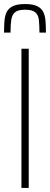

<svg xmlns="http://www.w3.org/2000/svg" viewBox="-21 -929 247 949"><path d="M85 0V-688H121V0ZM103 -909Q142 -909 163 -898.5Q184 -888 193 -869.5Q202 -851 204 -825Q206 -799 206 -768H174Q174 -806 171 -831Q168 -856 153 -868.5Q138 -881 103 -881Q69 -881 54 -869Q39 -857 35 -832.5Q31 -808 31 -768H-1Q-1 -799 1 -825Q3 -851 12 -869.5Q21 -888 42.5 -898.5Q64 -909 103 -909Z"/></svg>

Font: Saira Condensed Thin
Style: Regular
Weight: 250
Width: 3
Designer: Hector Gatti with collaboration of the Omnibus-Type team
Foundry: Omnibus-Type
Version: Version 1.101